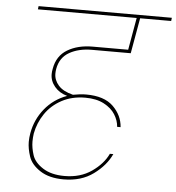

<svg xmlns="http://www.w3.org/2000/svg" viewBox="-57 -793 865 943"><g transform="rotate(5 376.0 -321.5)"><path d="M374 -549Q310 -549 264 -523Q218 -497 208 -440Q206 -428 206 -417Q206 -385 229 -359Q252 -333 301 -321Q337 -328 366 -328Q455 -328 499.5 -284.5Q544 -241 548 -183H531Q529 -214 510.5 -243.5Q492 -273 455 -292.5Q418 -312 363 -312Q298 -312 247.5 -285Q197 -258 166.5 -213Q136 -168 126 -115Q123 -94 123 -75Q123 -44 134.5 -8.5Q146 27 187.5 53.5Q229 80 294 80Q372 80 427.5 41.5Q483 3 507 -48H524Q498 9 438 53Q378 97 291 97Q220 97 175.5 68Q131 39 118 0Q105 -39 105 -72Q105 -93 109 -115Q121 -183 164 -236Q207 -289 273 -313Q234 -324 211 -351.5Q188 -379 188 -413Q188 -426 191 -440Q202 -504 253 -534.5Q304 -565 377 -565H552L580 -724H93L95 -740H752L750 -724H597L566 -549Z"/></g></svg>

Font: Fz Poppins Thin
Style: Italic
Weight: 100
Italic angle: -10°
Designer: Ninad Kale (Devanagari), Jonny Pinhorn (Latin)
Foundry: Indian Type Foundry
Version: Vit hóa bi Vntype.Com & FontZin.Com